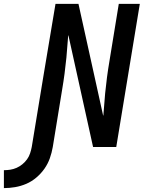

<svg xmlns="http://www.w3.org/2000/svg" viewBox="-136 -755 756 986"><path d="M-116 211V119Q-100 119 -83.5 116.5Q-67 114 -51 107Q-35 100 -21 88.5Q-7 77 3 63Q13 49 18.5 32.5Q24 16 27 0Q57 -184 87.5 -367.5Q118 -551 149 -735H267L394 -160Q394 -162 394.5 -163Q395 -164 395 -165L404 -276Q408 -317 413.5 -358.5Q419 -400 426 -441L474 -735H582L461 0H342L215 -575Q215 -573 214.5 -572Q214 -571 214 -570L205 -459Q201 -418 195.5 -376.5Q190 -335 183 -294L135 0Q130 29 120 57.5Q110 86 92.5 111Q75 136 51 156.5Q27 177 -1 189Q-29 201 -58.5 206Q-88 211 -116 211Z"/></svg>

Font: Iosevka Curly SmBdExObl
Style: Regular
Weight: 600
Width: 7
Italic angle: -9°
Monospace: yes
Designer: Belleve Invis
Foundry: Belleve Invis
Version: Version 11.1.0; ttfautohint (v1.8.3)